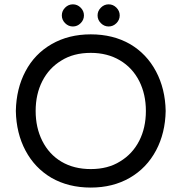

<svg xmlns="http://www.w3.org/2000/svg" viewBox="-20 -850 833 881"><path d="M215.8 -34.2Q139.6 -79.1 97.2 -158.7Q54.7 -238.3 52.7 -340.8Q54.7 -443.4 96.7 -522.5Q138.7 -602.5 216.8 -647.5Q294.9 -692.4 396.5 -692.4Q499 -692.4 577.1 -647.5Q653.3 -602.5 695.8 -522.5Q738.3 -442.4 740.2 -340.8Q738.3 -239.3 696.3 -160.2Q653.3 -79.1 575.7 -34.2Q498 10.7 396.5 10.7Q293.9 10.7 215.8 -34.2ZM173.8 -204.1Q205.1 -141.6 262.2 -107.9Q319.3 -74.2 396.5 -74.2Q475.6 -74.2 531.2 -109.4Q587.9 -143.6 618.7 -203.6Q649.4 -263.7 649.4 -340.8Q649.4 -417 619.1 -477.5Q587.9 -539.1 530.3 -573.2Q472.7 -607.4 396.5 -607.4Q317.4 -607.4 261.7 -572.3Q205.1 -538.1 174.3 -478Q143.6 -418 143.6 -340.8Q143.6 -264.6 173.8 -204.1ZM314.5 -830.1Q335 -830.1 350.1 -814.9Q365.2 -799.8 365.2 -779.3Q365.2 -758.8 350.1 -743.7Q335 -728.5 314.5 -728.5Q293.9 -728.5 278.8 -743.7Q263.7 -758.8 263.7 -779.3Q263.7 -799.8 278.8 -814.9Q293.9 -830.1 314.5 -830.1ZM478.5 -830.1Q499 -830.1 514.2 -814.9Q529.3 -799.8 529.3 -779.3Q529.3 -758.8 514.2 -743.7Q499 -728.5 478.5 -728.5Q458 -728.5 442.9 -743.7Q427.7 -758.8 427.7 -779.3Q427.7 -799.8 442.9 -814.9Q458 -830.1 478.5 -830.1Z"/></svg>

Font: jf-openhuninn-2.0
Style: Regular
Weight: 400
Designer: [Kosugi Maru]
Designed by MOTOYA      

[Varela Round]
Joe Prince (Latin component); Avraham Cornfeld (Hebrew component)
Foundry: justfont CO.,LTD.
Version: 2.0